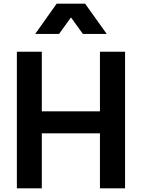

<svg xmlns="http://www.w3.org/2000/svg" viewBox="-20 -1027 773 1047"><path d="M302 -842 367 -932 432 -842H562L444 -1007H289L172 -842ZM208 0V-300H525V0H662V-745H525V-420H208V-745H72V0Z"/></svg>

Font: Plus Jakarta Sans
Style: Bold
Weight: 700
Designer: Gumpita Rahayu
Foundry: Tokotype
Version: Version 2.071;gftools[0.9.30]